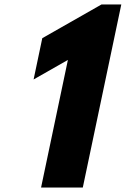

<svg xmlns="http://www.w3.org/2000/svg" viewBox="-20 -845 566 865"><path d="M131.4 -487 285.9 -575 165 0H353L526.5 -825H437.5L170.5 -673Z"/></svg>

Font: Hussar
Style: BdOblTwo
Weight: 700
Foundry: Cannot Into Space Fonts
Version: Version 2.00